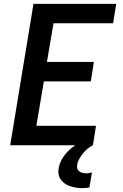

<svg xmlns="http://www.w3.org/2000/svg" viewBox="-20 -755 640 998"><path d="M33 0 154 -735H584L568 -634H258L224 -433H468L452 -332H208L169 -101H479L463 0ZM407 223Q391 223 375.5 220.5Q360 218 345 213Q330 208 317.5 199.5Q305 191 296 178.5Q287 166 284.5 150.5Q282 135 285 119Q290 89 309 61Q328 33 353.5 13Q379 -7 408.5 -20Q438 -33 469 -38L463 0Q447 8 434 19Q421 30 410.5 43.5Q400 57 391.5 72Q383 87 381 103Q379 113 382 122Q385 131 392.5 136Q400 141 409.5 143.5Q419 146 429 146Q437 146 444 144.5Q451 143 458 141L445 219Q436 221 426.5 222Q417 223 407 223Z"/></svg>

Font: Iosevka Aile
Style: Bold Italic
Weight: 700
Italic angle: -9°
Designer: Belleve Invis
Foundry: Belleve Invis
Version: Version 28.0.1; ttfautohint (v1.8.4)